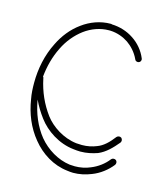

<svg xmlns="http://www.w3.org/2000/svg" viewBox="-91 -642 618 712"><g transform="rotate(15 218.0 -286.0)"><path d="M324 -15C353 -26 379 -46 398 -70C402 -76 401 -84 396 -88C390 -92 382 -91 378 -86C362 -65 339 -48 314 -38C296 -30 275 -26 255 -26C248 -26 242 -27 235 -27C189 -33 145 -60 115 -96C85 -133 66 -180 58 -228V-229C68 -207 81 -186 96 -166C125 -127 176 -92 234 -86C243 -85 251 -84 260 -84C284 -84 306 -89 326 -96C354 -108 375 -130 396 -155C400 -161 399 -168 394 -173C388 -177 381 -176 376 -171C357 -146 338 -128 316 -120C299 -113 280 -109 260 -109C253 -109 245 -110 238 -110C187 -116 141 -147 116 -180C87 -219 68 -262 58 -310C58 -313 57 -315 55 -317C59 -357 69 -396 87 -432C103 -465 126 -493 154 -514C181 -534 214 -546 247 -546C248 -546 250 -546 252 -546C280 -545 304 -535 322 -523C339 -511 357 -493 369 -467C371 -461 379 -458 385 -461C391 -463 394 -471 391 -477C380 -504 360 -528 335 -544C311 -560 282 -569 252 -570C250 -571 249 -571 247 -571C208 -571 170 -557 139 -534C107 -511 82 -479 65 -444C40 -395 29 -340 29 -286C29 -265 30 -244 34 -224C42 -172 62 -122 96 -81C130 -39 178 -9 232 -3C240 -2 247 -1 255 -1C278 -1 302 -6 324 -15Z"/></g></svg>

Font: LS
Style: LightAlt
Weight: 250
Designer: BSozoo
Foundry: BSozoo
Version: Version 001.000